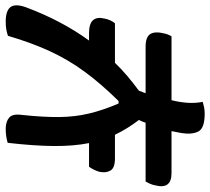

<svg xmlns="http://www.w3.org/2000/svg" viewBox="-58 -694 754 689"><g transform="rotate(-90 319.5 -350.0)"><path d="M338 -229Q333 -217 329 -205H496Q531 -205 541.5 -188Q552 -171 543 -136Q540 -123 533 -112H304L303 -108Q296 -79 294.5 -52Q293 -25 298 0Q288 3 278 5Q268 7 255 7Q203 7 191.5 -16Q180 -39 186 -76Q189 -94 193 -112H42Q-16 -112 -2 -169Q0 -180 4 -189Q8 -198 12 -205H223Q227 -217 233 -229Q217 -250 204 -271Q191 -292 180 -315H95Q61 -315 51.5 -331Q42 -347 47 -371Q53 -391 65 -408H150Q139 -463 139.5 -534Q140 -605 151 -700Q175 -707 201 -707Q227 -707 241.5 -694.5Q256 -682 251 -648Q243 -572 243.5 -515.5Q244 -459 256 -408.5Q268 -358 292 -302H301Q363 -365 406 -423.5Q449 -482 479.5 -548Q510 -614 535 -699Q547 -703 558.5 -705Q570 -707 586 -707Q624 -707 637.5 -690.5Q651 -674 638 -636Q613 -569 583 -512.5Q553 -456 518 -408H545Q610 -408 597 -353Q593 -331 580 -315H438Q415 -291 390 -270Q365 -249 338 -229Z"/></g></svg>

Font: Recursive Sn Csl St Med
Style: Italic
Weight: 500
Italic angle: -15°
Version: Version 1.079;hotconv 1.0.112;makeotfexe 2.5.65598; ttfautoh